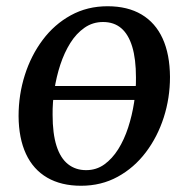

<svg xmlns="http://www.w3.org/2000/svg" viewBox="-20 -584 601 615"><path d="M424.5 -264H133L139.5 -308.5H429.5ZM324.5 -564Q389 -564 433.5 -537.5Q478 -511 501 -460.5Q524 -410 524.5 -337.5Q524.5 -270 504.5 -207.8Q484.5 -145.5 447 -96Q409.5 -46.5 357 -17.8Q304.5 11 239.5 11Q176 11 131.2 -15Q86.5 -41 63.2 -91Q40 -141 39.5 -212Q39.5 -280.5 59.5 -343.5Q79.5 -406.5 116.8 -456.2Q154 -506 206.8 -535Q259.5 -564 324.5 -564ZM310 -513.5Q277 -513.5 250.8 -495.2Q224.5 -477 205.2 -446.2Q186 -415.5 173.2 -376.8Q160.5 -338 154.2 -296.5Q148 -255 148.5 -216Q148.5 -156 161 -116.8Q173.5 -77.5 197.8 -58.2Q222 -39 256 -39Q288.5 -39 314 -57.2Q339.5 -75.5 358.8 -106.2Q378 -137 390.5 -175.5Q403 -214 409.5 -255.5Q416 -297 415.5 -335.5Q415.5 -395 403.5 -434.5Q391.5 -474 368.2 -493.8Q345 -513.5 310 -513.5Z"/></svg>

Font: Merriweather 28pt
Style: Italic
Weight: 400
Italic angle: -7.8°
Version: Version 2.101